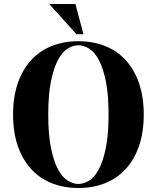

<svg xmlns="http://www.w3.org/2000/svg" viewBox="-20 -920 780 955"><path d="M45 0ZM520 -350Q520 -449 506.5 -515.5Q493 -582 471.5 -622Q450 -662 423 -678.5Q396 -695 370 -695Q344 -695 317 -678.5Q290 -662 268.5 -622Q247 -582 233.5 -515.5Q220 -449 220 -350Q220 -251 233.5 -184.5Q247 -118 268.5 -78Q290 -38 317 -21.5Q344 -5 370 -5Q396 -5 423 -21.5Q450 -38 471.5 -78Q493 -118 506.5 -184.5Q520 -251 520 -350ZM695 -350Q695 -262 671.5 -194Q648 -126 605.5 -79.5Q563 -33 503 -9Q443 15 370 15Q297 15 237 -9Q177 -33 134.5 -79.5Q92 -126 68.5 -194Q45 -262 45 -350Q45 -438 68.5 -506Q92 -574 134.5 -620.5Q177 -667 237 -691Q297 -715 370 -715Q443 -715 503 -691Q563 -667 605.5 -620.5Q648 -574 671.5 -506Q695 -438 695 -350ZM355 -900 395 -750H360L225 -900Z"/></svg>

Font: Yeseva One
Style: Regular
Weight: 400
Designer: Jovanny Lemonad
Foundry: Jovanny Lemonad
Version: Version 2.001; ttfautohint (v0.91) -l 8 -r 50 -G 200 -x 0 -w